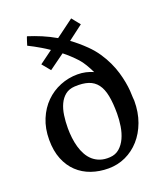

<svg xmlns="http://www.w3.org/2000/svg" viewBox="-146 -896 869 1007"><g transform="rotate(-20 288.5 -392.5)"><path d="M43.9 -236.3Q43.9 -299.8 64.9 -350.3Q85.9 -400.9 121.3 -436Q156.7 -471.2 203.1 -490Q249.5 -508.8 300.3 -508.8Q324.2 -508.8 345.9 -503.9Q367.7 -499 387.2 -490.2Q375.5 -514.6 362.3 -536.6Q349.1 -558.6 335 -574.2Q318.4 -592.3 300.8 -608.6Q283.2 -625 265.1 -639.2L178.7 -576.7L140.6 -623L213.9 -676.8Q190.9 -692.4 171.4 -703.9Q151.9 -715.3 136.7 -723.6Q119.1 -732.9 104.5 -740.2Q108.4 -753.4 111.8 -763.7Q114.7 -772.5 117.2 -779.8Q119.6 -787.1 120.6 -787.1Q157.7 -775.4 195.1 -759.8Q232.4 -744.1 270.5 -722.2L370.1 -795.9L407.2 -749.5L324.7 -687Q344.2 -672.9 363.5 -656.5Q382.8 -640.1 402.3 -621.1Q431.2 -592.8 451.9 -562Q472.7 -531.2 487.1 -500.2Q501.5 -469.2 510.3 -439.5Q519 -409.7 523.9 -383.1Q528.8 -356.4 530.5 -334.2Q532.2 -312 532.2 -296.4Q533.7 -286.1 533.7 -277.3Q533.7 -212.4 514.2 -159.4Q494.6 -106.4 460.9 -68.6Q427.2 -30.8 382.3 -10Q337.4 10.7 286.1 10.7Q235.4 10.7 191.2 -4.6Q147 -20 114.3 -50.8Q81.5 -81.5 62.7 -127.9Q43.9 -174.3 43.9 -236.3ZM156.7 -260.3Q156.7 -233.4 159.9 -206.3Q163.1 -179.2 170.2 -154.3Q177.2 -129.4 189 -108.2Q200.7 -86.9 218 -71.5Q235.4 -56.2 258.8 -48.1Q282.2 -40 313 -42Q344.7 -43.9 366.5 -63Q388.2 -82 401.4 -110.8Q414.6 -139.6 420.2 -175Q425.8 -210.4 425.8 -245.1Q425.8 -303.7 417.7 -344.7Q409.7 -385.7 390.9 -410.9Q372.1 -436 341.3 -446.3Q310.5 -456.5 265.1 -454.1Q232.9 -452.1 212.2 -435.5Q191.4 -418.9 179 -392.3Q166.5 -365.7 161.6 -331.5Q156.7 -297.4 156.7 -260.3Z"/></g></svg>

Font: Donegal One
Style: Regular
Weight: 400
Designer: Gary Lonergan
Foundry: Sorkin Type Co.
Version: Version 1.004